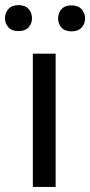

<svg xmlns="http://www.w3.org/2000/svg" viewBox="-54 -741 357 761"><path d="M166.5 -528.3V0H76.2V-528.3ZM-34.2 -668.5Q-34.2 -690.4 -20.5 -705.6Q-6.8 -720.7 19 -720.7Q45.4 -720.7 59.1 -705.6Q72.8 -690.4 72.8 -668.5Q72.8 -647.5 59.1 -632.6Q45.4 -617.7 19 -617.7Q-6.8 -617.7 -20.5 -632.6Q-34.2 -647.5 -34.2 -668.5ZM176.3 -667.5Q176.3 -689.5 189.7 -704.6Q203.1 -719.7 229.5 -719.7Q255.4 -719.7 269.3 -704.6Q283.2 -689.5 283.2 -667.5Q283.2 -646.5 269.3 -631.6Q255.4 -616.7 229.5 -616.7Q203.1 -616.7 189.7 -631.6Q176.3 -646.5 176.3 -667.5Z"/></svg>

Font: Vazirmatn RD UI
Style: Regular
Weight: 400
Designer: Saber Rastikerdar
Foundry: Saber Rastikerdar
Version: Version 33.003